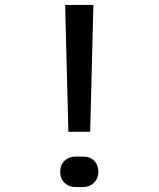

<svg xmlns="http://www.w3.org/2000/svg" viewBox="-20 -750 640 775"><path d="M256 -218 243 -730H357L344 -218ZM285 5Q258 5 240.5 -12Q223 -29 223 -57Q223 -84 240.5 -101Q258 -118 285 -118H315Q344 -118 360.5 -101Q377 -84 377 -57Q377 -30 359.5 -12.5Q342 5 315 5Z"/></svg>

Font: JetBrains Mono NL Medium
Style: Regular
Weight: 500
Monospace: yes
Designer: Philipp Nurullin, Konstantin Bulenkov
Foundry: JetBrains
Version: Version 2.305; ttfautohint (v1.8.4.7-5d5b)